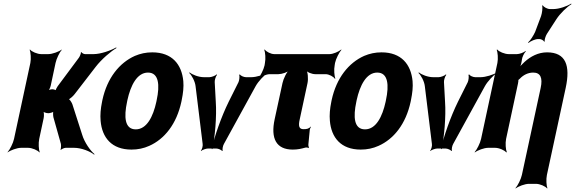

<svg xmlns="http://www.w3.org/2000/svg" viewBox="-20 -833 3240 1082"><path d="M281 -172 323 -23C325 -15 324 5 321 10L323 12C326 7 343 0 350 0H398C438 0 489 20 511 39L512 35C490 17 456 -30 443 -74L388 -245C384 -256 372 -276 364 -276L363 -272C371 -272 393 -292 401 -303L519 -456C552 -499 605 -544 636 -562L635 -566C604 -548 547 -528 507 -528H459C453 -528 440 -534 439 -540L436 -538C437 -532 429 -513 424 -507L305 -347C301 -342 292 -325 293 -320L296 -322C295 -327 280 -330 275 -330C267 -330 252 -326 247 -321L250 -318C256 -323 264 -341 266 -351L293 -478C298 -502 316 -539 328 -552V-554C313 -542 275 -528 252 -528H213C190 -528 158 -542 149 -554L147 -552C153 -539 156 -502 151 -478L59 -50C54 -26 35 11 23 24V26C38 14 76 0 99 0H138C161 0 193 14 202 26L204 24C198 11 196 -26 201 -50L226 -167C229 -180 228 -204 223 -211L219 -208C223 -201 241 -195 252 -195H253C260 -195 280 -200 283 -205L281 -207C278 -202 279 -180 281 -172Z M557 -269 555 -259C547 -220 544 -185 547 -152C555 -58 609 10 721 10C757 10 790 3 821 -11C907 -49 975 -134 1002 -259L1004 -269C1012 -308 1016 -343 1013 -376C1004 -470 950 -538 838 -538C802 -538 771 -531 740 -518C653 -479 584 -394 557 -269ZM863 -269 861 -259C843 -176 807 -104 745 -104C682 -104 678 -175 696 -259L698 -269C716 -351 752 -424 814 -424C876 -424 881 -352 863 -269Z M1196 -260 1190 -370C1189 -381 1196 -404 1203 -411L1201 -414C1194 -406 1171 -398 1160 -398H1129C1100 -398 1063 -412 1049 -425L1046 -422C1060 -410 1079 -375 1082 -348L1122 -22C1124 -12 1119 9 1112 16L1113 18C1119 12 1141 4 1152 4H1199C1210 4 1228 12 1232 18L1235 16C1232 9 1236 -12 1242 -22L1421 -348C1436 -375 1469 -410 1489 -422V-425C1469 -412 1425 -398 1396 -398H1366C1355 -398 1335 -406 1332 -414L1328 -411C1331 -404 1329 -381 1324 -370L1269 -260C1227 -175 1187 -60 1173 7H1177C1191 -60 1202 -175 1196 -260Z M1690 -105C1664 -105 1661 -125 1669 -160L1713 -365C1718 -389 1715 -429 1705 -441L1703 -439C1709 -426 1738 -415 1757 -415H1815C1834 -415 1860 -401 1867 -389L1870 -391C1864 -404 1861 -441 1866 -465L1868 -478C1873 -502 1892 -539 1904 -552L1903 -554C1889 -542 1857 -528 1837 -528H1526C1506 -528 1480 -542 1472 -554L1469 -552C1475 -539 1478 -502 1473 -478L1471 -465C1466 -441 1447 -404 1435 -391L1436 -389C1449 -401 1481 -415 1500 -415H1549C1568 -415 1602 -426 1614 -439L1612 -441C1596 -429 1577 -389 1572 -365L1528 -162C1504 -52 1537 10 1630 10C1658 10 1679 5 1700 -1C1706 -3 1716 -1 1720 1L1721 -2C1719 -5 1717 -14 1718 -21L1726 -104C1727 -109 1731 -115 1732 -117L1731 -120C1721 -107 1708 -105 1690 -105Z M1849 -269 1847 -259C1839 -220 1836 -185 1839 -152C1847 -58 1901 10 2013 10C2049 10 2082 3 2113 -11C2199 -49 2267 -134 2294 -259L2296 -269C2304 -308 2308 -343 2305 -376C2296 -470 2242 -538 2130 -538C2094 -538 2063 -531 2032 -518C1945 -479 1876 -394 1849 -269ZM2155 -269 2153 -259C2135 -176 2099 -104 2037 -104C1974 -104 1970 -175 1988 -259L1990 -269C2008 -351 2044 -424 2106 -424C2168 -424 2173 -352 2155 -269Z M2488 -260 2482 -370C2481 -381 2488 -404 2495 -411L2493 -414C2486 -406 2463 -398 2452 -398H2421C2392 -398 2355 -412 2341 -425L2338 -422C2352 -410 2371 -375 2374 -348L2414 -22C2416 -12 2411 9 2404 16L2405 18C2411 12 2433 4 2444 4H2491C2502 4 2520 12 2524 18L2527 16C2524 9 2528 -12 2534 -22L2713 -348C2728 -375 2761 -410 2781 -422V-425C2761 -412 2717 -398 2688 -398H2658C2647 -398 2627 -406 2624 -414L2620 -411C2623 -404 2621 -381 2616 -370L2561 -260C2519 -175 2479 -60 2465 7H2469C2483 -60 2494 -175 2488 -260Z M2985 -424C3026 -424 3039 -394 3027 -338L2921 153C2916 177 2897 214 2885 227L2886 229C2901 217 2938 203 2961 203H3000C3023 203 3054 217 3063 229L3065 227C3059 214 3057 177 3062 153L3168 -338C3195 -463 3169 -538 3063 -538C3013 -538 2970 -515 2936 -484C2924 -473 2907 -456 2901 -445L2905 -443C2911 -454 2918 -474 2920 -489L2921 -496C2922 -510 2934 -535 2943 -543L2942 -546C2932 -537 2907 -528 2893 -528H2847C2824 -528 2791 -542 2782 -554L2779 -552C2785 -539 2788 -502 2783 -478L2691 -50C2686 -26 2667 11 2655 24L2656 26C2671 14 2708 0 2731 0H2770C2793 0 2824 14 2833 26L2836 24C2830 11 2827 -26 2832 -50L2899 -362C2900 -366 2903 -383 2900 -385L2898 -382C2900 -380 2907 -387 2910 -390C2929 -410 2955 -424 2985 -424ZM3029 -742 2996 -654C2987 -633 2968 -604 2956 -594L2958 -591C2970 -601 2996 -613 3013 -613H3020C3029 -613 3045 -605 3046 -598L3050 -600C3047 -607 3055 -631 3062 -642L3115 -724C3136 -757 3176 -795 3200 -809L3199 -813C3177 -798 3130 -782 3100 -782H3079C3065 -782 3044 -793 3039 -803L3035 -801C3039 -791 3035 -759 3029 -742Z"/></svg>

Font: Asimov
Style: EdgeExtremeIt
Weight: 500
Designer: Google
Version: Version 2.000980: 2014